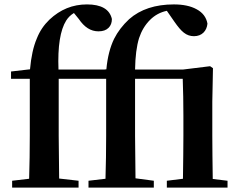

<svg xmlns="http://www.w3.org/2000/svg" viewBox="-20 -850 1083 870"><path d="M336 0V-31L248 -41V-44C247 -129 246 -192 246 -235V-493H461V-235C461 -169 460 -104 458 -40L381 -31V0H677V-31L594 -42C593 -127 592 -192 592 -235V-493H808C810 -440 811 -385 811 -326V-235C811 -181 810 -116 809 -40L736 -31V0H1011V-31L944 -39C943 -115 942 -180 942 -235V-389L945 -541L932 -550L810 -535H592C593 -594 599 -641 610 -677C621 -710 637 -737 660 -760C681 -781 707 -795 736 -801L770 -752C786 -729 800 -712 813 -702C827 -691 842 -686 859 -686C895 -686 917 -710 920 -743C915 -771 899 -793 871 -808C844 -823 809 -830 768 -830C684 -830 616 -808 565 -763C536 -736 513 -706 497 -674C479 -637 467 -591 462 -536L454 -535H245C241 -640 253 -714 280 -757C289 -771 300 -782 315 -791L337 -764C362 -727 391 -708 426 -708C446 -708 461 -713 472 -724C482 -734 487 -747 487 -764C477 -808 439 -830 374 -830C309 -830 253 -807 204 -761C179 -737 160 -709 147 -676C131 -639 121 -592 116 -536L30 -526V-493H115V-235C115 -169 114 -104 112 -40L35 -31V0Z"/></svg>

Font: AllPunType Bold
Style: Regular
Weight: 700
Version: 1.0